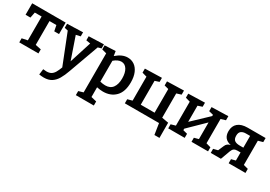

<svg xmlns="http://www.w3.org/2000/svg" viewBox="18 -1418 3565 2534"><g transform="rotate(30 1800.5 -151.0)"><path d="M123 0V-62L208 -80V-443H104L87 -357H13V-532H523V-357H450L433 -443H328V-80L415 -62V0Z M563 235 574 149Q605 153 625 153Q667 153 694.5 137Q722 121 741.5 87.5Q761 54 780 3L599 -455L547 -466V-528L786 -536V-474L719 -459L835 -122L941 -455L876 -466V-528L1104 -536V-474L1053 -460L887 -1Q861 73 829.5 127Q798 181 751.5 211Q705 241 634 241Q603 241 563 235Z M1118 230V168L1189 147V-448L1118 -467V-529L1282 -537L1293 -467Q1337 -505 1379.5 -524Q1422 -543 1466 -543Q1523 -543 1567.5 -512.5Q1612 -482 1637.5 -422.5Q1663 -363 1663 -278Q1663 -134 1591.5 -61.5Q1520 11 1403 11Q1360 11 1309 0V148L1392 168V230ZM1388 -75Q1464 -75 1501 -126Q1538 -177 1538 -266Q1538 -353 1506 -403.5Q1474 -454 1420 -454Q1367 -454 1309 -404V-86Q1352 -75 1388 -75Z M2355 -64 2356 167H2279L2253 0H1732V-62L1803 -82V-447L1732 -467V-529L1988 -536V-474L1923 -453V-89H2134V-450L2069 -467V-529L2324 -536V-474L2254 -452V-82Z M2393 0V-62L2463 -82V-447L2393 -467V-529L2644 -536V-474L2578 -452V-206L2815 -431V-450L2748 -467V-529L3000 -536V-474L2929 -452V-82L3000 -62V0H2748V-62L2815 -80V-334L2578 -102V-79L2644 -62V0Z M3041 0V-62L3108 -79L3144 -162Q3154 -188 3172.5 -202.5Q3191 -217 3217 -222Q3100 -245 3100 -366Q3100 -446 3151 -489Q3202 -532 3297 -532H3570V-470L3499 -450V-81L3570 -62V0H3314V-62L3379 -79V-202H3330Q3299 -202 3280 -189Q3261 -176 3249 -144L3196 0ZM3324 -275H3379V-454H3313Q3271 -454 3244.5 -434Q3218 -414 3218 -366Q3218 -315 3244.5 -295Q3271 -275 3324 -275Z"/></g></svg>

Font: Bitter SemiBold
Style: Regular
Weight: 600
Designer: Sol Matas, and Bitter project Authors
Foundry: Sol Matas
Version: Version 2.001